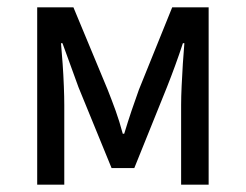

<svg xmlns="http://www.w3.org/2000/svg" viewBox="-20 -506 673 526"><path d="M81.9 0V-486H181.1L274.9 -260.4Q286.2 -231.9 296.8 -202.7Q307.3 -173.6 316.3 -139.7H320.3Q330.6 -173.6 340.4 -202.7Q350.2 -231.9 360.6 -260.4L451.8 -486H551.6V0H476.2V-218.4Q476.2 -240.7 477.6 -270.3Q479 -299.9 480.9 -331Q482.9 -362.2 485.1 -387.7H481.1Q471.1 -357.1 459.7 -326Q448.3 -294.8 437.3 -267.1L347.9 -45.5H285.7L195 -267.1Q185 -294.8 173.6 -326Q162.1 -357.1 151.1 -387.7H147.1Q149.4 -362.2 151.6 -331Q153.8 -299.9 154.9 -270.3Q156.1 -240.7 156.1 -218.4V0Z"/></svg>

Font: Source Sans 3 Variable
Style: Regular
Weight: 200
Designer: Paul D. Hunt
Foundry: Adobe Systems Incorporated
Version: Version 3.026